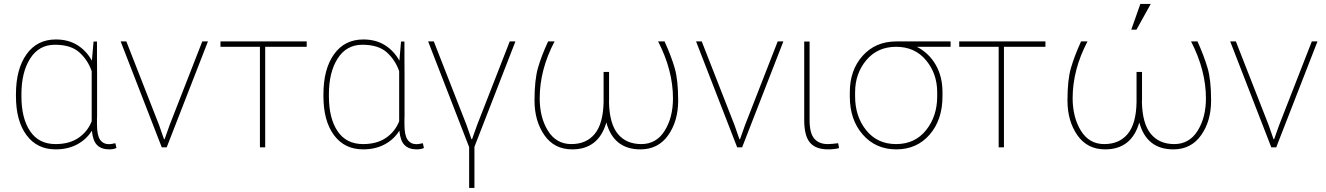

<svg xmlns="http://www.w3.org/2000/svg" viewBox="-20 -735 6615 958"><path d="M86.9 -254.4Q86.9 -145 130.1 -80.6Q173.3 -16.1 257.3 -16.1Q326.2 -16.1 371.6 -47.1Q417 -78.1 437.5 -129.9V-379.9Q418 -436 375.7 -473.9Q333.5 -511.7 253.9 -511.7Q174.3 -511.7 130.6 -443.1Q86.9 -374.5 86.9 -264.6ZM525.4 10.3Q485.4 10.3 464.1 -11.5Q442.9 -33.2 438.5 -83Q412.1 -40 365.7 -14.9Q319.3 10.3 257.8 10.3Q164.6 10.3 112.1 -61Q59.6 -132.3 59.6 -254.4V-264.6Q59.6 -390.1 112.3 -464.1Q165 -538.1 258.8 -538.1Q320.8 -538.1 366.2 -509.8Q411.6 -481.4 438.5 -432.1L446.8 -527.8H463.9V-445.8Q463.9 -363.8 464.4 -363.8V-148.4L463.9 -147.5V-114.7Q463.9 -60.1 479.5 -37.8Q495.1 -15.6 523.9 -15.6Q534.7 -15.6 555.7 -20.5L561 3.4Q546.4 10.3 525.4 10.3Z M773.4 -111.8 798.3 -40.5H801.3L826.7 -111.8L989.3 -528.3H1017.6L812 -0.5L812.5 0H787.1L582 -528.3H610.4Z M1510.3 -501.5H1303.2V0H1276.9V-501.5H1080.1V-528.3H1510.3Z M1621.1 -254.4Q1621.1 -145 1664.3 -80.6Q1707.5 -16.1 1791.5 -16.1Q1860.4 -16.1 1905.8 -47.1Q1951.2 -78.1 1971.7 -129.9V-379.9Q1952.1 -436 1909.9 -473.9Q1867.7 -511.7 1788.1 -511.7Q1708.5 -511.7 1664.8 -443.1Q1621.1 -374.5 1621.1 -264.6ZM2059.6 10.3Q2019.5 10.3 1998.3 -11.5Q1977.1 -33.2 1972.7 -83Q1946.3 -40 1899.9 -14.9Q1853.5 10.3 1792 10.3Q1698.7 10.3 1646.2 -61Q1593.8 -132.3 1593.8 -254.4V-264.6Q1593.8 -390.1 1646.5 -464.1Q1699.2 -538.1 1793 -538.1Q1855 -538.1 1900.4 -509.8Q1945.8 -481.4 1972.7 -432.1L1981 -527.8H1998V-445.8Q1998 -363.8 1998.5 -363.8V-148.4L1998 -147.5V-114.7Q1998 -60.1 2013.7 -37.8Q2029.3 -15.6 2058.1 -15.6Q2068.8 -15.6 2089.8 -20.5L2095.2 3.4Q2080.6 10.3 2059.6 10.3Z M2347.2 202.6H2320.8V-1L2116.2 -528.3H2144.5L2307.6 -111.8L2332.5 -40.5H2335.4L2360.8 -111.8L2523.4 -528.3H2551.8L2347.2 -2.4Z M2672.9 -244.1Q2672.9 -148.9 2714.1 -82.5Q2755.4 -16.1 2830.6 -16.1Q2905.8 -16.1 2947.5 -66.9Q2989.3 -117.7 2991.7 -225.1V-376H3019V-237.8L3018.6 -225.1Q3021 -117.7 3062.7 -66.9Q3104.5 -16.1 3179.7 -16.1Q3254.9 -16.1 3296.4 -82.5Q3337.9 -148.9 3337.9 -244.1Q3337.9 -384.3 3263.7 -528.3H3295.9Q3329.1 -455.1 3346.4 -395.5Q3363.8 -335.9 3363.8 -233.4Q3363.8 -130.9 3314 -60.3Q3264.2 10.3 3175.3 10.3Q3042 10.3 3005.4 -124Q2966.8 10.3 2835 10.3Q2745.6 10.3 2696.3 -60.5Q2647 -131.3 2647 -233.9Q2647 -336.4 2664.3 -396.5Q2681.6 -456.5 2714.8 -528.3H2747.1Q2672.9 -387.2 2672.9 -244.1Z M3644.5 -111.8 3669.4 -40.5H3672.4L3697.8 -111.8L3860.4 -528.3H3888.7L3683.1 -0.5L3683.6 0H3658.2L3453.1 -528.3H3481.4Z M3992.7 -136.2V-527.8H4019.5V-136.2Q4019.5 -70.3 4043 -43.2Q4066.4 -16.1 4109.9 -16.1Q4128.9 -16.1 4162.1 -20.5L4166.5 3.9Q4144.5 10.3 4111.3 10.3Q4049.8 10.3 4021.2 -23.7Q3992.7 -57.6 3992.7 -136.2Z M4246.6 -253.9Q4246.6 -154.3 4302 -85.2Q4357.4 -16.1 4451.2 -16.1Q4544.9 -16.1 4600.6 -85.4Q4656.2 -154.8 4656.2 -253.9V-274.4Q4656.2 -367.7 4600.3 -434.6Q4544.4 -501.5 4451.2 -501.5H4450.7Q4357.4 -501 4302 -434.1Q4246.6 -367.2 4246.6 -274.4ZM4723.1 -501.5H4554.7Q4614.7 -470.7 4648.7 -411.9Q4682.6 -353 4682.6 -275.4V-254.4Q4682.6 -137.2 4618.7 -63.5Q4554.7 10.3 4452.1 10.3Q4349.6 10.3 4284.9 -63.5Q4220.2 -137.2 4220.2 -253.9V-274.4Q4220.2 -385.3 4284.2 -456.5Q4348.1 -527.8 4450.7 -528.3H4723.1Z M5196.3 -501.5H4989.3V0H4962.9V-501.5H4766.1V-528.3H5196.3Z M5332 -244.1Q5332.5 -148.9 5373.5 -82.5Q5414.6 -16.1 5489.7 -16.1Q5564.9 -16.1 5606.9 -66.9Q5648.9 -117.7 5650.9 -225.1V-376H5678.2V-237.8L5677.7 -225.1Q5680.2 -117.7 5722.2 -66.9Q5764.2 -16.1 5838.9 -16.1Q5914.1 -16.1 5955.6 -82.5Q5997.1 -148.9 5997.1 -244.1Q5997.1 -384.3 5922.9 -528.3H5955.1Q5987.8 -455.1 6005.4 -395.5Q6022.9 -335.9 6022.9 -233.4Q6022.9 -130.9 5973.1 -60.5Q5923.3 10.3 5834.5 10.3Q5701.2 10.3 5664.6 -124Q5626 10.3 5494.1 10.3Q5404.8 10.3 5355.5 -60.5Q5306.2 -131.3 5306.2 -233.9Q5306.2 -336.4 5323.7 -396.5Q5341.3 -456.5 5374 -528.3H5406.2Q5332 -387.2 5332 -244.1ZM5669.9 -715.3H5721.7L5650.4 -586.9H5624.5Z M6309.6 -111.8 6334.5 -40.5H6337.4L6362.8 -111.8L6525.4 -528.3H6553.7L6348.1 -0.5L6348.6 0H6323.2L6118.2 -528.3H6146.5Z"/></svg>

Font: Roboto-Thin
Style: Regular
Weight: 250
Designer: Google
Version: Version 1.100141; 2013; ttfautohint (v0.94.14-c901) -l 8 -r 